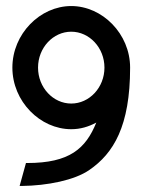

<svg xmlns="http://www.w3.org/2000/svg" viewBox="-20 -605 475 636"><path d="M21 -381C21 -269 113 -177 216 -177C246 -177 273 -185 299 -199C264 -113 211 -65 70 -65H66L45 11H52C137 10 227 -8 276 -42C356 -97 411 -187 411 -381C411 -493 319 -585 216 -585C113 -585 21 -493 21 -381ZM106 -381C106 -447 156 -500 216 -500C276 -500 326 -447 326 -381C326 -315 276 -262 216 -262C156 -262 106 -315 106 -381Z"/></svg>

Font: Charger Pro
Style: BdNar
Weight: 700
Designer: Jasper
Foundry: Cannot Into Space Fonts
Version: Version 1.09